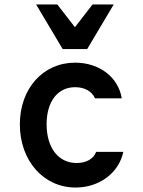

<svg xmlns="http://www.w3.org/2000/svg" viewBox="-20 -831 640 861"><path d="M411 -150C400 -119 367 -100 324 -100C241 -100 189 -169 189 -274C189 -375 238 -440 317 -440C360 -440 393 -421 406 -390H526C511 -485 425 -550 317 -550C173 -550 69 -434 69 -273C69 -111 175 10 319 10C425 10 513 -55 533 -150ZM261 -611H371L490 -811H395L316 -709L237 -811H142Z"/></svg>

Font: CommitMono
Style: 700Regular
Weight: 700
Monospace: yes
Designer: Eigil Nikolajsen
Foundry: Eigil Nikolajsen
Version: Version 1.143